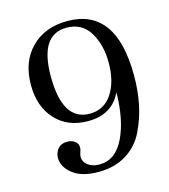

<svg xmlns="http://www.w3.org/2000/svg" viewBox="-96 -684 677 771"><g transform="rotate(-15 242.5 -298.0)"><path d="M254 -607Q457 -607 457 -326Q457 -264 446 -209Q435 -154 410 -102Q385 -50 336.5 -19.5Q288 11 220 11Q150 11 113 -18.5Q76 -48 76 -85Q76 -107 89.5 -123Q103 -139 128 -139Q147 -139 160 -129.5Q173 -120 173 -103Q173 -96 169 -85Q165 -74 165 -66Q165 -45 183.5 -31Q202 -17 231 -17Q298 -17 334 -91.5Q370 -166 371 -280Q333 -197 232 -197Q148 -197 97.5 -251.5Q47 -306 47 -396Q47 -493 104 -550Q161 -607 254 -607ZM246 -224Q306 -224 339 -274Q372 -324 372 -403Q372 -477 340 -529.5Q308 -582 244 -582Q133 -582 133 -409Q133 -224 246 -224Z"/></g></svg>

Font: Unna
Style: Regular
Weight: 400
Designer: Jorge de Buen U.
Foundry: Omnibus-Type
Version: Version 2.006;PS 002.006;hotconv 1.0.70;makeotf.lib2.5.58329